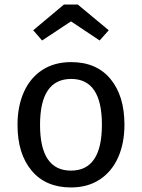

<svg xmlns="http://www.w3.org/2000/svg" viewBox="-20 -812 624 844"><path d="M527 -264Q527 -182 499 -119.5Q471 -57 418 -22.5Q365 12 292 12Q181 12 119 -62Q57 -136 57 -263Q57 -345 85 -407.5Q113 -470 166 -504.5Q219 -539 293 -539Q404 -539 465.5 -465Q527 -391 527 -264ZM156 -263Q156 -62 292 -62Q428 -62 428 -264Q428 -465 293 -465Q156 -465 156 -263ZM126 -679 261 -792H322L458 -679L418 -634L292 -718L165 -634Z"/></svg>

Font: Fira GO
Style: Regular
Weight: 400
Designer: Carrois Corporate
Foundry: Carrois Corporate GbR
Version: Version 0.300